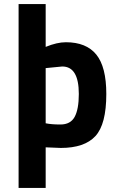

<svg xmlns="http://www.w3.org/2000/svg" viewBox="-20 -720 586 950"><path d="M279 -104Q329 -104 349.5 -142Q370 -180 370 -255Q370 -391 288 -391L206 -383V-110Q234 -104 279 -104ZM306 -511Q407 -511 456.5 -450Q506 -389 506 -255Q506 -105 452 -46.5Q398 12 281 12L206 9V210H72V-700H206V-488Q262 -511 306 -511Z"/></svg>

Font: TypoPRO Titillium Maps
Style: 999 wt
Weight: 900
Designer: Campivisivi
Foundry: Accademia di Belle Arti di Urbino and students of MA course of Visual design
Version: Version 001.001